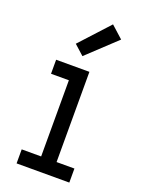

<svg xmlns="http://www.w3.org/2000/svg" viewBox="-145 -834 666 900"><g transform="rotate(20 187.5 -383.5)"><path d="M56 0V-70H153V-450H64V-520H230V-70H319V0ZM174 -578 125 -622 258 -767 318 -713Z"/></g></svg>

Font: Zed Sans
Style: Regular
Weight: 400
Designer: Belleve Invis
Foundry: Belleve Invis
Version: Version 1.0.0; ttfautohint (v1.8.4)